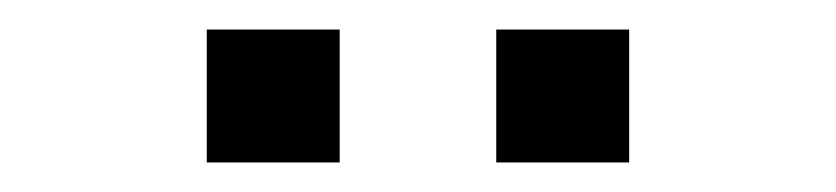

<svg xmlns="http://www.w3.org/2000/svg" viewBox="-20 -950 566 130"><path d="M120 -840V-930H210V-840ZM316 -840V-930H406V-840Z"/></svg>

Font: Manrope Medium
Style: Medium
Weight: 500
Designer: Mikhail Sharanda
Foundry: Mikhail Sharanda
Version: Version 4.000;hotconv 1.0.109;makeotfexe 2.5.65596